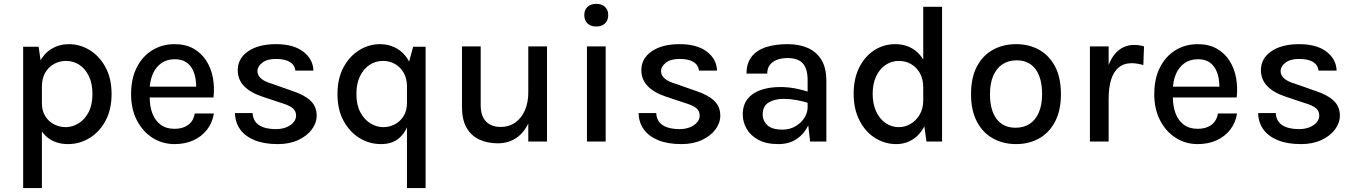

<svg xmlns="http://www.w3.org/2000/svg" viewBox="-20 -718 6873 974"><path d="M325.5 13Q273 13 234.8 -10.8Q196.5 -34.5 176 -80.8Q155.5 -127 155.5 -195.5H192.5Q192.5 -156 209.5 -128.8Q226.5 -101.5 254.2 -87.2Q282 -73 313.5 -73Q346.5 -73 377.8 -91.8Q409 -110.5 429 -148Q449 -185.5 449 -241Q449 -294 431 -331.5Q413 -369 382.8 -389Q352.5 -409 314.5 -409Q282.5 -409 254.5 -393.8Q226.5 -378.5 209.5 -349.5Q192.5 -320.5 192.5 -278H155.5Q155.5 -350.5 178.8 -398.5Q202 -446.5 241.5 -470.2Q281 -494 329 -494Q385.5 -494 435 -463.8Q484.5 -433.5 515.2 -377Q546 -320.5 546 -241Q546 -161.5 515 -104.8Q484 -48 433.8 -17.5Q383.5 13 325.5 13ZM97.5 236V-481H176L192.5 -365.5V236Z M865.5 13Q803.5 13 753.5 -19Q703.5 -51 674.2 -108Q645 -165 645 -240.5Q645 -319.5 674 -376.2Q703 -433 753 -463.5Q803 -494 865.5 -494Q921.5 -494 961.5 -471.5Q1001.5 -449 1026.2 -410.5Q1051 -372 1060 -323.5Q1069 -275 1063 -223.5H721V-278.5H998L975 -263.5Q976.5 -290 972.2 -317.2Q968 -344.5 956 -367.2Q944 -390 922.2 -403.8Q900.5 -417.5 867 -417.5Q825.5 -417.5 797 -396.5Q768.5 -375.5 754 -340.2Q739.5 -305 739.5 -263V-224.5Q739.5 -178 753.2 -142Q767 -106 795.2 -85.2Q823.5 -64.5 865.5 -64.5Q907 -64.5 934.2 -84Q961.5 -103.5 968 -142.5H1065Q1057.5 -95.5 1030.5 -60.5Q1003.5 -25.5 961.2 -6.2Q919 13 865.5 13Z M1389.5 13Q1319.5 13 1271.5 -6.8Q1223.5 -26.5 1198.2 -61.8Q1173 -97 1172 -144.5H1261.5Q1263.5 -103 1294.5 -83Q1325.5 -63 1379.5 -63Q1408.5 -63 1431.5 -72Q1454.5 -81 1468.2 -96.8Q1482 -112.5 1482 -131.5Q1482 -156 1463.8 -170.2Q1445.5 -184.5 1406 -196L1307.5 -229Q1248.5 -249 1217.2 -282.2Q1186 -315.5 1186 -362Q1186 -421.5 1238.8 -457.8Q1291.5 -494 1379.5 -494Q1469 -494 1518.5 -456Q1568 -418 1570 -360H1478.5Q1475 -388.5 1450.2 -403.8Q1425.5 -419 1379.5 -419Q1335 -419 1310.5 -400Q1286 -381 1286 -357Q1286 -314 1360 -293L1463.5 -256.5Q1522.5 -237.5 1554.5 -207.8Q1586.5 -178 1586.5 -131.5Q1586.5 -94.5 1562 -61.5Q1537.5 -28.5 1493.2 -7.8Q1449 13 1389.5 13Z M1912.5 13Q1854.5 13 1804.2 -17.5Q1754 -48 1723 -104.8Q1692 -161.5 1692 -241Q1692 -320.5 1722.8 -377Q1753.5 -433.5 1802.8 -463.8Q1852 -494 1908 -494Q1956.5 -494 1996 -470.2Q2035.5 -446.5 2059 -398.5Q2082.5 -350.5 2082.5 -278H2044.5Q2044.5 -320.5 2027.5 -349.5Q2010.5 -378.5 1983 -393.8Q1955.5 -409 1923 -409Q1885.5 -409 1855 -389Q1824.5 -369 1806.2 -331.5Q1788 -294 1788 -241Q1788 -185.5 1808.2 -148Q1828.5 -110.5 1859.8 -91.8Q1891 -73 1924.5 -73Q1955.5 -73 1982.8 -87.2Q2010 -101.5 2027.2 -128.8Q2044.5 -156 2044.5 -195.5H2067.5Q2067.5 -133.5 2050.8 -86.8Q2034 -40 1999.8 -13.5Q1965.5 13 1912.5 13ZM2044.5 236V-365.5L2076 -481H2139V236Z M2660 -482.5H2755V0H2660ZM2323.5 -482.5H2418.5V-184.5Q2418.5 -130 2445.2 -102Q2472 -74 2520.5 -74Q2561.5 -74 2592.8 -95.5Q2624 -117 2642 -156.5Q2660 -196 2660 -250H2690Q2690 -165.5 2667 -107.8Q2644 -50 2602.5 -20.5Q2561 9 2505.5 9Q2452.5 9 2411.2 -10.2Q2370 -29.5 2346.8 -70.2Q2323.5 -111 2323.5 -176Z M3005 -583.5Q2976.5 -583.5 2960.2 -599.2Q2944 -615 2944 -642Q2944 -667.5 2960.2 -683Q2976.5 -698.5 3005 -698.5Q3033 -698.5 3049.2 -683Q3065.5 -667.5 3065.5 -642Q3065.5 -615 3049.2 -599.2Q3033 -583.5 3005 -583.5ZM2957.5 0V-482.5H3052.5V0Z M3437 13Q3367 13 3319 -6.8Q3271 -26.5 3245.8 -61.8Q3220.5 -97 3219.5 -144.5H3309Q3311 -103 3342 -83Q3373 -63 3427 -63Q3456 -63 3479 -72Q3502 -81 3515.8 -96.8Q3529.5 -112.5 3529.5 -131.5Q3529.5 -156 3511.2 -170.2Q3493 -184.5 3453.5 -196L3355 -229Q3296 -249 3264.8 -282.2Q3233.5 -315.5 3233.5 -362Q3233.5 -421.5 3286.2 -457.8Q3339 -494 3427 -494Q3516.5 -494 3566 -456Q3615.5 -418 3617.5 -360H3526Q3522.5 -388.5 3497.8 -403.8Q3473 -419 3427 -419Q3382.5 -419 3358 -400Q3333.5 -381 3333.5 -357Q3333.5 -314 3407.5 -293L3511 -256.5Q3570 -237.5 3602 -207.8Q3634 -178 3634 -131.5Q3634 -94.5 3609.5 -61.5Q3585 -28.5 3540.8 -7.8Q3496.5 13 3437 13Z M4089.5 0 4077 -110.5V-311Q4077 -370 4052.2 -396.8Q4027.5 -423.5 3975 -423.5Q3945 -423.5 3921.8 -414.8Q3898.5 -406 3885.2 -388.5Q3872 -371 3872 -344.5H3767Q3767 -397.5 3793 -430.5Q3819 -463.5 3865.8 -478.8Q3912.5 -494 3975 -494Q4033.5 -494 4077.8 -474.8Q4122 -455.5 4147 -414.5Q4172 -373.5 4172 -308.5V0ZM3928 13Q3867.5 13 3827.5 -8.5Q3787.5 -30 3767.8 -64.2Q3748 -98.5 3748 -137.5Q3748 -185 3772.2 -215.8Q3796.5 -246.5 3839.5 -261.5Q3882.5 -276.5 3938.5 -276.5Q3977 -276.5 4013.8 -269.5Q4050.5 -262.5 4085.5 -251V-193.5Q4057 -204 4021.5 -210.2Q3986 -216.5 3955.5 -216.5Q3910 -216.5 3879.5 -198.2Q3849 -180 3849 -137.5Q3849 -105.5 3872.8 -83Q3896.5 -60.5 3949 -60.5Q3987 -60.5 4016 -77.8Q4045 -95 4061 -121Q4077 -147 4077 -173H4100Q4100 -123.5 4079.8 -81Q4059.5 -38.5 4021.2 -12.8Q3983 13 3928 13Z M4527 13Q4468 13 4418.5 -18.5Q4369 -50 4339.8 -107.5Q4310.5 -165 4310.5 -242.5Q4310.5 -319.5 4339 -376Q4367.5 -432.5 4415.2 -463.2Q4463 -494 4521 -494Q4574 -494 4613.5 -468.5Q4653 -443 4674.8 -393.8Q4696.5 -344.5 4696.5 -274H4663.5Q4663.5 -318 4646 -348Q4628.5 -378 4600.8 -393.5Q4573 -409 4540.5 -409Q4503 -409 4472.8 -388.8Q4442.5 -368.5 4424.8 -331.2Q4407 -294 4407 -242.5Q4407 -190.5 4424.8 -152.2Q4442.5 -114 4472.8 -93.5Q4503 -73 4540 -73Q4570.5 -73 4598.8 -89.2Q4627 -105.5 4645.2 -136Q4663.5 -166.5 4663.5 -208.5H4696.5Q4696.5 -136.5 4673.8 -87Q4651 -37.5 4612.5 -12.2Q4574 13 4527 13ZM4680 0 4663.5 -115.5V-683.5H4759V0Z M5135 13Q5069.5 13 5017.8 -15.5Q4966 -44 4936 -100.5Q4906 -157 4906 -240Q4906 -325 4936 -381.2Q4966 -437.5 5017.8 -465.8Q5069.5 -494 5135 -494Q5199.5 -494 5250.8 -465.8Q5302 -437.5 5332 -381.2Q5362 -325 5362 -240Q5362 -157 5332 -100.5Q5302 -44 5250.8 -15.5Q5199.5 13 5135 13ZM5132 -70Q5174 -70 5204 -90Q5234 -110 5250.2 -148.2Q5266.5 -186.5 5266.5 -240Q5266.5 -322 5233.2 -367Q5200 -412 5137.5 -412Q5095.5 -412 5065.2 -391.8Q5035 -371.5 5018.5 -333.2Q5002 -295 5002 -240Q5002 -159 5035.8 -114.5Q5069.5 -70 5132 -70Z M5509 0V-482.5H5604V0ZM5578 -215Q5578 -308 5597.2 -369Q5616.5 -430 5651.2 -460Q5686 -490 5733 -490Q5747 -490 5759.2 -488.2Q5771.5 -486.5 5783.5 -482.5L5780 -388Q5766.5 -392 5750.5 -394.8Q5734.5 -397.5 5722 -397.5Q5681 -397.5 5654.8 -375.5Q5628.5 -353.5 5616.2 -312.8Q5604 -272 5604 -215Z M6056 13Q5994 13 5944 -19Q5894 -51 5864.8 -108Q5835.5 -165 5835.5 -240.5Q5835.5 -319.5 5864.5 -376.2Q5893.5 -433 5943.5 -463.5Q5993.5 -494 6056 -494Q6112 -494 6152 -471.5Q6192 -449 6216.8 -410.5Q6241.5 -372 6250.5 -323.5Q6259.5 -275 6253.5 -223.5H5911.5V-278.5H6188.5L6165.5 -263.5Q6167 -290 6162.8 -317.2Q6158.5 -344.5 6146.5 -367.2Q6134.5 -390 6112.8 -403.8Q6091 -417.5 6057.5 -417.5Q6016 -417.5 5987.5 -396.5Q5959 -375.5 5944.5 -340.2Q5930 -305 5930 -263V-224.5Q5930 -178 5943.8 -142Q5957.5 -106 5985.8 -85.2Q6014 -64.5 6056 -64.5Q6097.5 -64.5 6124.8 -84Q6152 -103.5 6158.5 -142.5H6255.5Q6248 -95.5 6221 -60.5Q6194 -25.5 6151.8 -6.2Q6109.5 13 6056 13Z M6580 13Q6510 13 6462 -6.8Q6414 -26.5 6388.8 -61.8Q6363.5 -97 6362.5 -144.5H6452Q6454 -103 6485 -83Q6516 -63 6570 -63Q6599 -63 6622 -72Q6645 -81 6658.8 -96.8Q6672.5 -112.5 6672.5 -131.5Q6672.5 -156 6654.2 -170.2Q6636 -184.5 6596.5 -196L6498 -229Q6439 -249 6407.8 -282.2Q6376.5 -315.5 6376.5 -362Q6376.5 -421.5 6429.2 -457.8Q6482 -494 6570 -494Q6659.5 -494 6709 -456Q6758.5 -418 6760.5 -360H6669Q6665.5 -388.5 6640.8 -403.8Q6616 -419 6570 -419Q6525.5 -419 6501 -400Q6476.5 -381 6476.5 -357Q6476.5 -314 6550.5 -293L6654 -256.5Q6713 -237.5 6745 -207.8Q6777 -178 6777 -131.5Q6777 -94.5 6752.5 -61.5Q6728 -28.5 6683.8 -7.8Q6639.5 13 6580 13Z"/></svg>

Font: Karla Medium
Style: Regular
Weight: 500
Designer: Jonathan Pinhorn
Version: Version 2.001